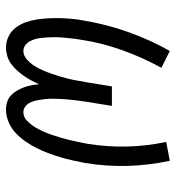

<svg xmlns="http://www.w3.org/2000/svg" viewBox="7 -585 586 640"><g transform="rotate(90 300.0 -265.0)"><path d="M138 8Q119 8 101.5 -0.5Q84 -9 72.5 -24Q61 -39 54.5 -57Q48 -75 45 -94.5Q42 -114 41 -133.5Q40 -153 40.5 -173.5Q41 -194 43 -214Q45 -234 49 -254Q55 -290 64.5 -327Q74 -364 87 -400Q100 -436 115.5 -470.5Q131 -505 150 -538L206 -510Q189 -479 174.5 -447Q160 -415 148 -381.5Q136 -348 127 -313.5Q118 -279 113 -245Q111 -234 109.5 -223Q108 -212 107 -201Q106 -190 105 -179Q104 -168 104 -156.5Q104 -145 104.5 -134.5Q105 -124 106 -113Q107 -102 109.5 -92Q112 -82 117 -72.5Q122 -63 130.5 -56.5Q139 -50 150 -50Q165 -50 178 -61.5Q191 -73 199.5 -86.5Q208 -100 214.5 -115Q221 -130 226 -144.5Q231 -159 235.5 -174Q240 -189 243.5 -204Q247 -219 249.5 -234.5Q252 -250 255 -265L268 -345H333L320 -265Q318 -253 316.5 -241Q315 -229 313.5 -217Q312 -205 311 -192.5Q310 -180 309.5 -168Q309 -156 309 -144.5Q309 -133 310.5 -121Q312 -109 314 -97.5Q316 -86 320.5 -75.5Q325 -65 333.5 -57.5Q342 -50 354 -50Q370 -50 382 -61.5Q394 -73 402.5 -86.5Q411 -100 417.5 -114.5Q424 -129 429 -143.5Q434 -158 438.5 -173Q443 -188 446.5 -202.5Q450 -217 453 -232Q456 -247 459 -262Q470 -329 468.5 -395Q467 -461 453 -526L516 -538Q531 -468 533 -397.5Q535 -327 523 -254Q519 -234 514.5 -213.5Q510 -193 504 -173Q498 -153 490.5 -133Q483 -113 473.5 -94Q464 -75 451.5 -57Q439 -39 423 -24Q407 -9 386.5 -0.5Q366 8 346 8Q332 8 319.5 4Q307 0 298 -8.5Q289 -17 282.5 -28Q276 -39 271.5 -51Q267 -63 264.5 -76Q262 -89 261 -102Q255 -89 248 -76Q241 -63 232.5 -51Q224 -39 214 -28Q204 -17 192 -8.5Q180 0 166 4Q152 8 138 8Z"/></g></svg>

Font: Iosevka Curly LtExObl
Style: Regular
Weight: 300
Width: 7
Italic angle: -9°
Monospace: yes
Designer: Belleve Invis
Foundry: Belleve Invis
Version: Version 11.1.0; ttfautohint (v1.8.3)